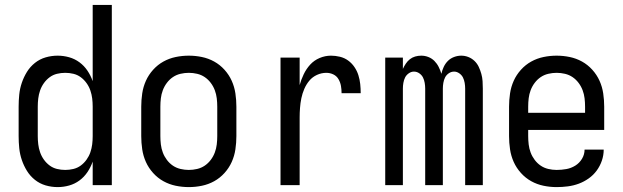

<svg xmlns="http://www.w3.org/2000/svg" viewBox="-20 -755 2540 783"><path d="M215 8Q190 8 166 1Q142 -6 122.5 -21.5Q103 -37 90 -58Q77 -79 69 -102.5Q61 -126 58.5 -150.5Q56 -175 56 -200V-320Q56 -345 58.5 -369.5Q61 -394 69 -417.5Q77 -441 90 -462Q103 -483 122.5 -498.5Q142 -514 166 -521Q190 -528 215 -528Q239 -528 262 -521.5Q285 -515 304 -501Q323 -487 336.5 -467Q350 -447 358 -424V-735H436V0H358V-96Q350 -73 336.5 -53Q323 -33 304 -19Q285 -5 262 1.5Q239 8 215 8ZM246 -62Q263 -62 279.5 -66Q296 -70 309.5 -80Q323 -90 333 -104Q343 -118 348.5 -134Q354 -150 356 -166.5Q358 -183 358 -200V-320Q358 -337 356 -353.5Q354 -370 348.5 -386Q343 -402 333 -416Q323 -430 309.5 -440Q296 -450 279.5 -454Q263 -458 246 -458Q229 -458 212.5 -454Q196 -450 182.5 -440Q169 -430 159 -416Q149 -402 143.5 -386Q138 -370 136 -353.5Q134 -337 134 -320V-200Q134 -183 136 -166.5Q138 -150 143.5 -134Q149 -118 159 -104Q169 -90 182.5 -80Q196 -70 212.5 -66Q229 -62 246 -62Z M750 8Q723 8 696.5 2.5Q670 -3 646.5 -16Q623 -29 604.5 -49.5Q586 -70 575 -94.5Q564 -119 560 -146Q556 -173 556 -200V-320Q556 -347 560 -374Q564 -401 575 -425.5Q586 -450 604.5 -470.5Q623 -491 646.5 -504Q670 -517 696.5 -522.5Q723 -528 750 -528Q777 -528 803.5 -522.5Q830 -517 853.5 -504Q877 -491 895.5 -470.5Q914 -450 925 -425.5Q936 -401 940 -374Q944 -347 944 -320V-200Q944 -173 940 -146Q936 -119 925 -94.5Q914 -70 895.5 -49.5Q877 -29 853.5 -16Q830 -3 803.5 2.5Q777 8 750 8ZM750 -62Q767 -62 784 -66Q801 -70 815 -79.5Q829 -89 839.5 -103Q850 -117 856 -133Q862 -149 864 -166Q866 -183 866 -200V-320Q866 -337 864 -354Q862 -371 856 -387Q850 -403 839.5 -417Q829 -431 815 -440.5Q801 -450 784 -454Q767 -458 750 -458Q733 -458 716 -454Q699 -450 685 -440.5Q671 -431 660.5 -417Q650 -403 644 -387Q638 -371 636 -354Q634 -337 634 -320V-200Q634 -183 636 -166Q638 -149 644 -133Q650 -117 660.5 -103Q671 -89 685 -79.5Q699 -70 716 -66Q733 -62 750 -62Z M1124 0V-520H1202V-408Q1208 -430 1218.5 -452Q1229 -474 1245 -491.5Q1261 -509 1283.5 -518.5Q1306 -528 1330 -528Q1348 -528 1366.5 -523.5Q1385 -519 1400 -508Q1415 -497 1425.5 -481.5Q1436 -466 1441.5 -448.5Q1447 -431 1449 -412.5Q1451 -394 1451 -375H1373Q1373 -390 1370.5 -404.5Q1368 -419 1360.5 -432Q1353 -445 1339.5 -451.5Q1326 -458 1311 -458Q1291 -458 1272.5 -449.5Q1254 -441 1241.5 -426Q1229 -411 1221 -392.5Q1213 -374 1209 -354.5Q1205 -335 1203.5 -315Q1202 -295 1202 -276V0Z M1551 0V-520H1623V-474Q1628 -485 1635 -495.5Q1642 -506 1651.5 -513.5Q1661 -521 1673 -524.5Q1685 -528 1698 -528Q1713 -528 1727 -522.5Q1741 -517 1751.5 -506.5Q1762 -496 1769 -482Q1776 -468 1780 -454Q1783 -468 1789.5 -482Q1796 -496 1806.5 -506.5Q1817 -517 1831.5 -522.5Q1846 -528 1861 -528Q1876 -528 1890 -522.5Q1904 -517 1915 -506.5Q1926 -496 1932.5 -482Q1939 -468 1943 -453.5Q1947 -439 1948 -424Q1949 -409 1949 -394V0H1877V-394Q1877 -405 1875 -417Q1873 -429 1868 -439Q1863 -449 1853 -456Q1843 -463 1832 -463Q1820 -463 1810 -456Q1800 -449 1795 -439Q1790 -429 1788 -417Q1786 -405 1786 -394V0H1714V-394Q1714 -405 1712 -417Q1710 -429 1705 -439Q1700 -449 1690 -456Q1680 -463 1668 -463Q1657 -463 1647 -456Q1637 -449 1632 -439Q1627 -429 1625 -417Q1623 -405 1623 -394V0Z M2250 8Q2223 8 2196.5 2.5Q2170 -3 2146.5 -16Q2123 -29 2104.5 -49.5Q2086 -70 2075 -94.5Q2064 -119 2060 -146Q2056 -173 2056 -200V-320Q2056 -347 2060 -374Q2064 -401 2075 -425.5Q2086 -450 2104.5 -470.5Q2123 -491 2146.5 -504Q2170 -517 2196.5 -522.5Q2223 -528 2250 -528Q2277 -528 2303.5 -522.5Q2330 -517 2353.5 -504Q2377 -491 2395.5 -470.5Q2414 -450 2425 -425.5Q2436 -401 2440 -374Q2444 -347 2444 -320V-225H2134V-200Q2134 -183 2136 -166Q2138 -149 2144 -133Q2150 -117 2160.5 -103Q2171 -89 2185 -79.5Q2199 -70 2216 -66Q2233 -62 2250 -62Q2270 -62 2289.5 -65.5Q2309 -69 2326 -79.5Q2343 -90 2353.5 -107.5Q2364 -125 2364 -145H2442Q2442 -122 2434.5 -100Q2427 -78 2413.5 -59.5Q2400 -41 2381 -27.5Q2362 -14 2340.5 -6Q2319 2 2296 5Q2273 8 2250 8ZM2366 -295V-320Q2366 -337 2364 -354Q2362 -371 2356 -387Q2350 -403 2339.5 -417Q2329 -431 2315 -440.5Q2301 -450 2284 -454Q2267 -458 2250 -458Q2233 -458 2216 -454Q2199 -450 2185 -440.5Q2171 -431 2160.5 -417Q2150 -403 2144 -387Q2138 -371 2136 -354Q2134 -337 2134 -320V-295Z"/></svg>

Font: Iosevka Term Curly
Style: Regular
Weight: 400
Designer: Belleve Invis
Foundry: Belleve Invis
Version: Version 32.3.0